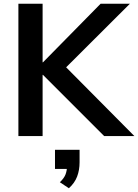

<svg xmlns="http://www.w3.org/2000/svg" viewBox="-20 -725 736 1023"><path d="M78 0V-705H207V-393H209L516 -705H672L304 -338L305 -394L696 0H535L209 -326H207V0ZM347 278 299 246Q322 224 329.5 203.5Q337 183 337 160L365 175H273V73H404V140Q404 181 391 215.5Q378 250 347 278Z"/></svg>

Font: Mulish ExtraLight
Style: Bold
Weight: 700
Version: Version 3.603